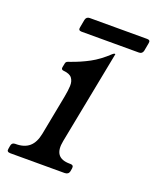

<svg xmlns="http://www.w3.org/2000/svg" viewBox="-137 -626 568 694"><g transform="rotate(20 147.5 -279.0)"><path d="M203.5 -38Q216.5 -38 214.5 -25L212.5 -13Q209.5 0 194.5 0H-14Q-29 0 -26 -13L-24 -25Q-22 -38 -9 -38H-7Q26 -38 45 -54.5Q64 -71 70.8 -106L100.2 -259Q105 -284 105.8 -302.2Q106.5 -320.5 97.8 -332.2Q89 -344 65 -346Q54.2 -347 57 -358L60 -373Q61 -378 64.9 -380.1Q68.8 -382.2 75 -384Q112.5 -397 145 -414.5Q177.5 -432 210 -462.8Q214.8 -467 217.5 -467H218.5Q220.5 -467 220.2 -465.8L150.5 -107Q143.5 -72 156 -55Q168.5 -38 200.5 -38ZM314.2 -514Q311.2 -501 298.2 -501H77.2Q64.2 -501 67.2 -514L72.8 -544.5Q75.8 -557.5 88.8 -557.5H309.8Q322.8 -557.5 319.8 -544.5Z"/></g></svg>

Font: Young Serif Light
Style: Italic
Weight: 300
Italic angle: -10.979°
Designer: Bastien Sozeau
Foundry: NBR — Bastien Sozeau
Version: Version 5.001